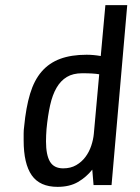

<svg xmlns="http://www.w3.org/2000/svg" viewBox="-20 -720 544 747"><path d="M74 -228Q81 -302 97 -355Q113 -408 142 -441.5Q171 -475 214 -491Q257 -507 317 -507Q344 -507 372 -502L390 -700H475L414 0H344L339 -60Q316 -31 283.5 -12Q251 7 204 7Q135 7 103.5 -38Q72 -83 72 -174Q72 -187 72 -200.5Q72 -214 74 -228ZM226 -65Q255 -65 276.5 -77.5Q298 -90 312.5 -109.5Q327 -129 335 -153Q343 -177 345 -199L366 -431Q355 -433 339 -434Q323 -435 300 -435Q264 -435 240 -420.5Q216 -406 200 -378.5Q184 -351 175 -310.5Q166 -270 161 -218Q160 -205 159.5 -193Q159 -181 159 -170Q159 -117 174.5 -91Q190 -65 226 -65Z"/></svg>

Font: Share
Style: Italic
Weight: 400
Version: Version 1.002